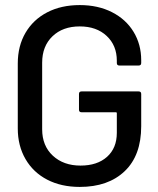

<svg xmlns="http://www.w3.org/2000/svg" viewBox="-20 -728 624 756"><path d="M50 -222V-478Q50 -547 80.5 -599Q111 -651 166 -679.5Q221 -708 294 -708Q366 -708 421 -680Q476 -652 506 -602.5Q536 -553 536 -491V-480Q536 -470 526 -470H450Q440 -470 440 -480V-489Q440 -549 400 -586.5Q360 -624 294 -624Q227 -624 186.5 -585Q146 -546 146 -481V-219Q146 -154 188 -115Q230 -76 297 -76Q363 -76 401.5 -110.5Q440 -145 440 -205V-282Q440 -286 436 -286H301Q291 -286 291 -296V-358Q291 -368 301 -368H526Q536 -368 536 -358V-231Q536 -116 471 -54Q406 8 294 8Q221 8 166 -20.5Q111 -49 80.5 -101.5Q50 -154 50 -222Z"/></svg>

Font: BarlowMedium
Style: Regular
Weight: 500
Designer: Jeremy Tribby
Foundry: Tribby Type
Version: Version 1.422